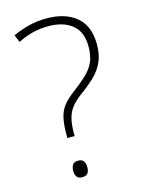

<svg xmlns="http://www.w3.org/2000/svg" viewBox="-112 -790 641 865"><g transform="rotate(-15 208.5 -357.5)"><path d="M143 -195Q143 -242 150 -273Q157 -304 175.5 -327.5Q194 -351 228 -376Q264 -403 290 -427.5Q316 -452 329 -481Q342 -510 342 -553Q342 -622 300.5 -655Q259 -688 191 -688Q152 -688 117.5 -679.5Q83 -671 47 -653L33 -688Q75 -706 111.5 -715Q148 -724 192 -724Q279 -724 330 -681Q381 -638 381 -553Q381 -504 365 -469.5Q349 -435 320 -407.5Q291 -380 252 -352Q224 -331 208 -310.5Q192 -290 184.5 -262.5Q177 -235 177 -193V-179H143ZM130 -29Q130 -46 137.5 -57Q145 -68 162 -68Q182 -68 189 -57Q196 -46 196 -29Q196 -12 189 -1.5Q182 9 162 9Q145 9 137.5 -1.5Q130 -12 130 -29Z"/></g></svg>

Font: Noto Sans ExtraLight
Style: Regular
Weight: 200
Designer: Monotype Design Team
Foundry: Monotype Imaging Inc.
Version: Version 2.007